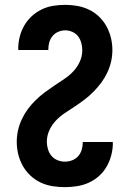

<svg xmlns="http://www.w3.org/2000/svg" viewBox="-20 -763 540 791"><path d="M247 8Q222 8 196.5 4Q171 0 147.5 -11Q124 -22 105 -40Q86 -58 73.5 -80.5Q61 -103 55 -128Q49 -153 49 -179Q49 -203 54.5 -227Q60 -251 70.5 -273Q81 -295 95.5 -314.5Q110 -334 127.5 -351Q145 -368 164.5 -382.5Q184 -397 204 -410.5Q224 -424 244.5 -437.5Q265 -451 281.5 -468.5Q298 -486 308.5 -508.5Q319 -531 319 -556Q319 -571 315 -586Q311 -601 302 -613Q293 -625 278.5 -631.5Q264 -638 249 -638Q234 -638 220 -632Q206 -626 196.5 -614.5Q187 -603 183 -588.5Q179 -574 179 -559Q179 -558 179 -558Q179 -558 179 -557H56Q56 -558 55.5 -559Q55 -560 55 -561Q55 -586 61 -610.5Q67 -635 79.5 -657Q92 -679 110.5 -696Q129 -713 151.5 -724Q174 -735 199 -739Q224 -743 249 -743Q274 -743 299 -738.5Q324 -734 347 -723Q370 -712 388.5 -694Q407 -676 419 -654Q431 -632 437 -607Q443 -582 443 -557Q443 -532 437.5 -508.5Q432 -485 421.5 -463Q411 -441 396.5 -421.5Q382 -402 364.5 -384.5Q347 -367 328 -352.5Q309 -338 288.5 -324.5Q268 -311 247.5 -297.5Q227 -284 210.5 -266.5Q194 -249 183.5 -226.5Q173 -204 173 -179Q173 -164 177.5 -148.5Q182 -133 192 -121Q202 -109 217 -103Q232 -97 247 -97Q262 -97 277 -102.5Q292 -108 302 -119.5Q312 -131 316.5 -146Q321 -161 321 -176Q321 -177 321 -177Q321 -177 321 -178H444Q444 -177 444.5 -176Q445 -175 445 -174Q445 -149 438.5 -124Q432 -99 419.5 -77Q407 -55 388 -38Q369 -21 346 -10.5Q323 0 297.5 4Q272 8 247 8Z"/></svg>

Font: Iosevka SS04 Extrabold
Style: Regular
Weight: 800
Monospace: yes
Designer: Belleve Invis
Foundry: Belleve Invis
Version: Version 19.0.0; ttfautohint (v1.8.4)